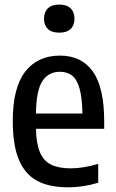

<svg xmlns="http://www.w3.org/2000/svg" viewBox="-20 -790 494 820"><path d="M425 -240H133.5Q135 -176 150.8 -139.2Q166.5 -102.5 198.5 -86.8Q230.5 -71 282.5 -71Q333.5 -71 399.5 -90V-9.5Q334 10 271.5 10Q189.5 10 137.8 -18.2Q86 -46.5 60.2 -108.8Q34.5 -171 34.5 -273Q34.5 -415 87.5 -483.8Q140.5 -552.5 236 -552.5Q328.5 -552.5 376.8 -484.2Q425 -416 425 -271ZM133.5 -305H332Q331 -373.5 319.5 -412.8Q308 -452 287.2 -467.8Q266.5 -483.5 235.5 -483.5Q187.5 -483.5 161.2 -444Q135 -404.5 133.5 -305ZM168 -710Q168 -738.5 184.5 -754.5Q201 -770.5 233 -770.5Q265 -770.5 281.5 -754.5Q298 -738.5 298 -710Q298 -682 281.5 -666.2Q265 -650.5 233 -650.5Q201 -650.5 184.5 -666.2Q168 -682 168 -710Z"/></svg>

Font: Encode Sans Condensed Medium
Style: Regular
Weight: 500
Width: 3
Designer: Multiple Designers
Foundry: Impallari Type
Version: Version 2.000